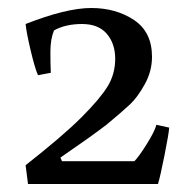

<svg xmlns="http://www.w3.org/2000/svg" viewBox="-20 -460 485 480"><path d="M115 -384Q106 -362 106 -330.5Q106 -299 107 -278L75 -272Q67 -290 56.5 -334.5Q46 -379 44 -400Q146 -440 208 -440Q270 -440 315 -410Q360 -380 360 -318Q360 -282 342 -249.5Q324 -217 305.5 -199.5Q287 -182 246 -148Q211 -121 131 -66L135 -57H316Q327 -68 347 -100Q367 -132 371 -148L403 -141Q402 -126 391.5 -73Q381 -20 375 0H50L44 -47Q137 -120 183.5 -166.5Q230 -213 249 -244Q268 -275 268 -313Q268 -351 247 -375.5Q226 -400 185 -400Q144 -400 115 -384Z"/></svg>

Font: Buenard
Style: Regular
Weight: 400
Designer: Gustavo Ibarra
Foundry: FontFuror
Version: Version 1.001 2011